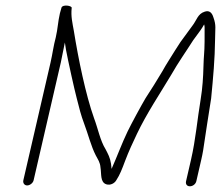

<svg xmlns="http://www.w3.org/2000/svg" viewBox="-20 -653 775 673"><path d="M97.8 -21 193.2 -434C198.6 -457.5 202.1 -481.2 207.4 -504L211.4 -478C217.9 -443.1 240.3 -340.9 249.1 -308C257.2 -275.5 264.2 -247.8 274.8 -220C289 -182.6 299 -140.7 315.9 -108C323.1 -94.1 331 -84 332.2 -66C336.1 -43.3 330.6 -14.3 352.6 -7C367 -2.4 382 -10.6 388.1 -22C400.1 -40.2 408.1 -61 418.5 -89C431.9 -124.1 444.8 -151.8 459.9 -183.5C494.6 -256.5 541.2 -325.3 580.3 -391C604.4 -433.7 632.9 -473.5 657.2 -512L682.1 -546C686.9 -552.7 691.1 -559.3 694.7 -566L695.9 -567C697.2 -561 697.6 -555.7 697.2 -551C697.2 -542.3 697.2 -527.7 697.1 -507C696.8 -466.4 694.1 -459.1 693.2 -421C692.3 -383.3 689.9 -344.6 683.4 -305C671.5 -234.2 666.2 -165.4 649.5 -93L632.2 -18C629.8 -7.7 635.3 0 645.5 0C655.7 0 665.8 -7.6 668.2 -18L685.2 -92C688 -104 690.2 -115 691.9 -125C701.6 -186.4 709.8 -246.5 720.1 -308C727.3 -381.9 733.1 -445.7 733.9 -515C734.1 -553.6 738.2 -563.8 728.4 -591C722.9 -610.3 712.5 -617.3 697.3 -612C672.7 -604.4 669.4 -581.5 653.8 -562L612.8 -506C606.8 -497.3 600.6 -487.7 594.1 -477C579.3 -452.6 563.6 -429.6 549 -403C532.1 -374.5 508.2 -336.1 490.3 -309C474.6 -282.5 441.5 -221.4 427.4 -192.5C407.7 -151.9 390.7 -105 371.1 -61L369.2 -79C365.9 -100.5 358.7 -113.2 350 -130C331.1 -160.3 323.3 -202.8 309.9 -238C279.9 -322 254.2 -448.9 238.8 -545C233.9 -572.9 228.1 -595.3 231.3 -625C233.2 -633.5 198.4 -638.4 195.5 -626C194.3 -620.7 192.4 -614 189.9 -606C182.8 -575.1 182.8 -553.5 175.5 -522C167.8 -494.2 163.9 -463 157.2 -434L61.8 -21C59.7 -11.5 65.5 -3 75.2 -3C84.8 -3 95.7 -11.5 97.8 -21Z"/></svg>

Font: HoneyBee
Style: LitIt
Weight: 300
Foundry: Cannot Into Space Fonts
Version: Version 0.89